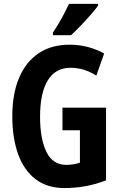

<svg xmlns="http://www.w3.org/2000/svg" viewBox="-20 -953 614 983"><path d="M299.8 -401.9H522.9V-29.8Q472.2 -9.8 418.7 0Q365.2 9.8 310.1 9.8Q221.7 9.8 162.4 -35.4Q103 -80.6 73 -163.1Q43 -245.6 43 -358.9Q43 -470.7 76.9 -552.5Q110.8 -634.3 176.3 -679.2Q241.7 -724.1 335.9 -724.1Q387.7 -724.1 432.6 -711.7Q477.5 -699.2 513.2 -679.2L473.1 -565.9Q442.4 -585.4 409.4 -595.7Q376.5 -606 340.8 -606Q263.7 -606 224.4 -541.3Q185.1 -476.6 185.1 -355Q185.1 -242.7 217.5 -175.8Q250 -108.9 318.8 -108.9Q356.9 -108.9 389.2 -120.1V-286.1H299.8ZM481.9 -933.1V-923.8Q468.8 -905.3 444.8 -877.9Q420.9 -850.6 394 -822.5Q367.2 -794.4 343.8 -772.9H251V-786.1Q277.3 -825.7 297.4 -862.5Q317.4 -899.4 333 -933.1Z"/></svg>

Font: Open Sans Condensed
Style: Bold
Weight: 700
Width: 3
Designer: Monotype Design Team
Foundry: Monotype Imaging Inc.
Version: Version 3.003; ttfautohint (v1.8.4)